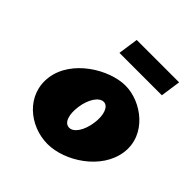

<svg xmlns="http://www.w3.org/2000/svg" viewBox="-201 -909 1080 1080"><g transform="rotate(45 339.0 -369.5)"><path d="M278.4 -754 261.1 -634H598.4L615.7 -754ZM77.9 -256C55.1 -98 193.8 15 337.6 15C473.6 15 651.1 -98 673.9 -256C697 -416 543.1 -528 415.9 -528C287.1 -528 100.9 -416 77.9 -256ZM312.9 -256C323.1 -327 358.3 -377 393.6 -377C428.4 -377 449.1 -327 438.9 -256C428.8 -186 395.2 -136 358.9 -136C320.9 -136 302.8 -186 312.9 -256Z"/></g></svg>

Font: Blink
Style: WideObl
Weight: 400
Designer: Mew Too
Foundry: Cannot Into Space Fonts
Version: Version 001.000